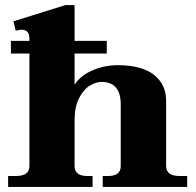

<svg xmlns="http://www.w3.org/2000/svg" viewBox="-20 -737 771 757"><path d="M718 -43V0H385V-43H406Q456 -43 456 -82V-326Q456 -414 380 -414Q358 -414 333.5 -399Q309 -384 291.5 -349.5Q274 -315 274 -262V-82Q274 -43 325 -43H345V0H12V-43H42Q96 -43 96 -82V-526H23V-576H96V-586Q96 -620 63 -620Q61 -620 42 -616L33 -653L238 -717H274V-576H401V-526H274V-403Q298 -440 345.5 -460Q393 -480 444 -480Q539 -480 587 -442Q635 -404 635 -340V-82Q635 -43 689 -43Z"/></svg>

Font: Taviraj Bold
Style: Regular
Weight: 700
Designer: Katatrad Team
Foundry: CadsonDemak
Version: Version 1.030